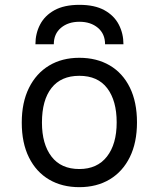

<svg xmlns="http://www.w3.org/2000/svg" viewBox="-20 -762 656 794"><path d="M308 12Q236.5 12 183 -19.5Q129.5 -51 99.8 -110.8Q70 -170.5 70 -255Q70 -338.5 99.8 -398.5Q129.5 -458.5 183 -490.8Q236.5 -523 308 -523Q380 -523 433.8 -491.5Q487.5 -460 517 -400Q546.5 -340 546.5 -256Q546.5 -172.5 517 -112.5Q487.5 -52.5 433.8 -20.2Q380 12 308 12ZM308 -63Q382 -63 422.2 -114.5Q462.5 -166 462.5 -256Q462.5 -345.5 423.5 -397Q384.5 -448.5 308 -448.5Q232.5 -448.5 193 -398.2Q153.5 -348 153.5 -255Q153.5 -166 193 -114.5Q232.5 -63 308 -63ZM126.5 -579Q126.5 -623.5 145.8 -660.5Q165 -697.5 205.2 -719.8Q245.5 -742 308.5 -742Q371.5 -742 411.8 -719.8Q452 -697.5 471.2 -660.5Q490.5 -623.5 490.5 -579H414.5Q414.5 -622 384.8 -647Q355 -672 308.5 -672Q262 -672 232.2 -647Q202.5 -622 202.5 -579Z"/></svg>

Font: Overpass Mono Light
Style: Regular
Weight: 400
Monospace: yes
Version: Version 4.000